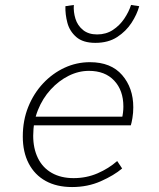

<svg xmlns="http://www.w3.org/2000/svg" viewBox="-20 -743 640 775"><path d="M271 12Q209 12 164.5 -12.5Q120 -37 96 -83Q72 -129 72 -192Q72 -257 94 -311.5Q116 -366 154 -406.5Q192 -447 240.5 -469.5Q289 -492 343 -492Q428 -492 473 -440Q518 -388 518 -310Q518 -287 514.5 -266.5Q511 -246 508 -237H106L113 -272H500L472 -264Q475 -276 476.5 -288.5Q478 -301 478 -313Q478 -378 441 -417.5Q404 -457 339 -457Q297 -457 257 -437Q217 -417 184.5 -381.5Q152 -346 133 -298.5Q114 -251 114 -195Q114 -144 133 -105Q152 -66 189 -45Q226 -24 277 -24Q329 -24 374 -43.5Q419 -63 453 -93L473 -63Q440 -35 387 -11.5Q334 12 271 12ZM365 -570Q315 -570 288 -593.5Q261 -617 252 -651Q243 -685 244 -718L278 -723Q276 -695 284.5 -667.5Q293 -640 315 -622Q337 -604 372 -604Q408 -604 435.5 -622Q463 -640 481.5 -667.5Q500 -695 509 -723L542 -718Q533 -685 511 -651Q489 -617 453 -593.5Q417 -570 365 -570Z"/></svg>

Font: Source Code Pro ExtraLight Light
Style: Italic
Weight: 300
Italic angle: -11°
Monospace: yes
Version: Version 1.016;hotconv 1.0.116;makeotfexe 2.5.65601